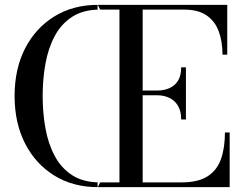

<svg xmlns="http://www.w3.org/2000/svg" viewBox="-20 -770 1010 790"><path d="M392 -730.5ZM155.5 -375Q155.5 -443 166.8 -506.8Q178 -570.5 204.8 -621Q231.5 -671.5 277.2 -701Q323 -730.5 392 -730.5L382.5 -750Q281 -750 203.8 -702.5Q126.5 -655 83.2 -570.8Q40 -486.5 40 -375Q40 -264 83.2 -179.5Q126.5 -95 203.8 -47.5Q281 0 382.5 0L392 -19.5Q323 -19.5 277.2 -49Q231.5 -78.5 204.8 -129Q178 -179.5 166.8 -243.2Q155.5 -307 155.5 -375ZM381.5 0V-19.5H471.5V-730.5H381.5V-750H915V-545H895.5Q895.5 -598.5 880.2 -640.5Q865 -682.5 830.2 -706.5Q795.5 -730.5 737 -730.5H567V-19.5H726.5Q795 -19.5 834 -44.5Q873 -69.5 889.2 -115.5Q905.5 -161.5 905.5 -225H925V0ZM725.5 -278.5Q725.5 -312 712.8 -334Q700 -356 677.5 -367Q655 -378 626.5 -378H543V-397.5H626.5Q655 -397.5 677.5 -407.5Q700 -417.5 712.8 -438.5Q725.5 -459.5 725.5 -493H745V-278.5Z"/></svg>

Font: Bodoni Moda SC 11pt
Style: Regular
Weight: 400
Version: Version 2.005